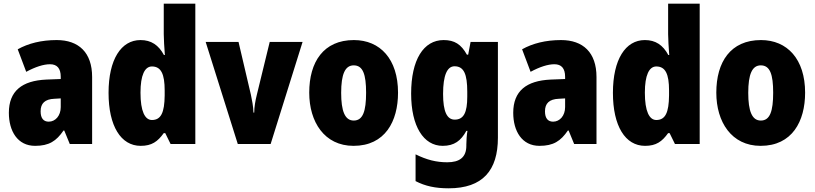

<svg xmlns="http://www.w3.org/2000/svg" viewBox="-20 -780 4417 1040"><path d="M287 -563C204 -563 133 -545 76 -513L122 -391C172 -418 216 -432 251 -432C289 -432 309 -410 309 -364V-352L231 -349C99 -343 28 -287 28 -169C28 -70 75 10 170 10C246 10 285 -16 324 -73H328L358 0H479V-363C479 -496 406 -563 287 -563ZM275 -245 309 -247V-200C309 -153 280 -121 244 -121C216 -121 200 -139 200 -177C200 -220 223 -243 275 -245Z M742 10C802 10 834 -13 867 -59H875L904 0H1038V-760H867V-595C867 -566 870 -525 873 -482H868C839 -536 799 -563 741 -563C636 -563 568 -458 568 -277C568 -97 635 10 742 10ZM803 -130C765 -130 741 -177 741 -278C741 -373 764 -420 803 -420C853 -420 872 -378 872 -290V-263C871 -170 852 -130 803 -130Z M1268 0H1446L1619 -553H1441L1371 -266C1363 -234 1357 -200 1357 -170H1353C1352 -205 1345 -238 1339 -267L1272 -553H1094Z M2136 -278C2136 -460 2039 -563 1897 -563C1732 -563 1655 -444 1655 -278C1655 -120 1737 10 1895 10C2066 10 2136 -123 2136 -278ZM1828 -277C1828 -378 1849 -426 1896 -426C1946 -426 1963 -377 1963 -278C1963 -178 1946 -127 1896 -127C1848 -127 1828 -179 1828 -277Z M2383 -563C2274 -563 2207 -456 2207 -273C2207 -96 2274 10 2378 10C2441 10 2477 -18 2506 -71H2512C2508 -49 2506 -17 2506 3V10C2506 73 2468 99 2403 99C2343 99 2292 86 2231 56V201C2283 228 2338 240 2410 240C2595 240 2677 143 2677 -34V-553H2529L2516 -484H2509C2478 -540 2442 -563 2383 -563ZM2442 -421C2493 -421 2511 -378 2511 -283V-256C2511 -171 2492 -132 2443 -132C2401 -132 2380 -176 2380 -271C2380 -372 2402 -421 2442 -421Z M3019 -563C2936 -563 2865 -545 2808 -513L2854 -391C2904 -418 2948 -432 2983 -432C3021 -432 3041 -410 3041 -364V-352L2963 -349C2831 -343 2760 -287 2760 -169C2760 -70 2807 10 2902 10C2978 10 3017 -16 3056 -73H3060L3090 0H3211V-363C3211 -496 3138 -563 3019 -563ZM3007 -245 3041 -247V-200C3041 -153 3012 -121 2976 -121C2948 -121 2932 -139 2932 -177C2932 -220 2955 -243 3007 -245Z M3474 10C3534 10 3566 -13 3599 -59H3607L3636 0H3770V-760H3599V-595C3599 -566 3602 -525 3605 -482H3600C3571 -536 3531 -563 3473 -563C3368 -563 3300 -458 3300 -277C3300 -97 3367 10 3474 10ZM3535 -130C3497 -130 3473 -177 3473 -278C3473 -373 3496 -420 3535 -420C3585 -420 3604 -378 3604 -290V-263C3603 -170 3584 -130 3535 -130Z M4341 -278C4341 -460 4244 -563 4102 -563C3937 -563 3860 -444 3860 -278C3860 -120 3942 10 4100 10C4271 10 4341 -123 4341 -278ZM4033 -277C4033 -378 4054 -426 4101 -426C4151 -426 4168 -377 4168 -278C4168 -178 4151 -127 4101 -127C4053 -127 4033 -179 4033 -277Z"/></svg>

Font: Noto Sans Devanagari Condensed Black
Style: Regular
Weight: 900
Width: 3
Designer: Jelle Bosma - Monotype Design Team
Foundry: Monotype Imaging Inc.
Version: Version 2.004